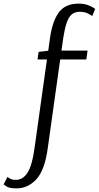

<svg xmlns="http://www.w3.org/2000/svg" viewBox="-102 -779 545 1059"><path d="M157 -451H105L111 -493L164 -499L174 -571Q188 -665 223.5 -712Q259 -759 332 -759Q359 -759 379.5 -752Q400 -745 411.5 -737.5Q423 -730 423 -730L407 -691Q407 -691 387 -702.5Q367 -714 338 -714Q313 -714 295.5 -701Q278 -688 266.5 -655.5Q255 -623 246 -563L237 -500H381L374 -451H230L161 41Q144 162 97.5 211Q51 260 -11 260Q-51 260 -66.5 249Q-82 238 -82 238L-61 197Q-61 197 -49 205Q-37 213 -14 213Q24 213 49.5 174Q75 135 88 41Z"/></svg>

Font: Arsenal SC
Style: Italic
Weight: 400
Italic angle: -9.10001°
Designer: Andrij Shevchenko
Foundry: Stairsfor
Version: Version 2.001; ttfautohint (v1.8.4.7-5d5b)